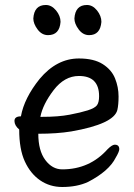

<svg xmlns="http://www.w3.org/2000/svg" viewBox="-20 -727 540 771"><path d="M230 23.9Q180.2 23.9 141.1 -2.9Q102.1 -29.8 79.6 -78.9Q57.1 -127.9 57.1 -207Q38.1 -223.1 38.1 -241.2Q38.1 -259.8 64 -259.8Q77.1 -333 139.2 -410.2Q208 -492.2 296.9 -492.2Q356.9 -492.2 392.6 -469.5Q428.2 -446.8 442.1 -411.9Q456.1 -377 456.1 -339.8Q456.1 -306.2 451.2 -285.2Q437 -229 266.1 -199.2Q209 -189.9 133.8 -189.9Q133.8 -122.1 161.9 -84.5Q189.9 -46.9 230 -46.9Q339.8 -46.9 412.1 -127.9Q430.2 -146 440.9 -146Q459 -146 459 -127.9Q459 -118.2 444.8 -94.2Q418 -40 333 3.9Q289.1 23.9 230 23.9ZM142.1 -257.8H149.9Q214.8 -257.8 259.5 -266.4Q304.2 -274.9 332.5 -283.9Q360.8 -293 369.4 -304.4Q377.9 -315.9 377.9 -340.8Q377.9 -421.9 296.9 -421.9Q238.8 -421.9 195.3 -365Q151.9 -308.1 142.1 -257.8ZM172.9 -585.9Q147.9 -585.9 130.9 -608.9Q113.8 -631.8 113.8 -652.8Q117.2 -707 164.1 -707Q187 -707 205.1 -685.1Q223.1 -663.1 223.1 -639.2Q219.2 -585.9 172.9 -585.9ZM337.9 -585.9Q313 -585.9 295.9 -608.9Q278.8 -631.8 278.8 -652.8Q282.2 -707 329.1 -707Q352.1 -707 369.6 -685.1Q387.2 -663.1 387.2 -639.2Q382.8 -585.9 337.9 -585.9Z"/></svg>

Font: LXGW WenKai Mono GB Screen
Style: Regular
Weight: 400
Monospace: yes
Designer: LXGW / Fontworks Inc.
Foundry: LXGW / Fontworks Inc.
Version: Version 1.510;January 18,2025